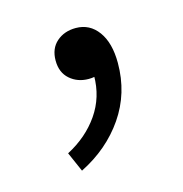

<svg xmlns="http://www.w3.org/2000/svg" viewBox="-56 -155 369 387"><g transform="rotate(-15 128.0 38.5)"><path d="M144 0 132 -72 172 -15Q159 4 132 4Q109 4 93 -10Q77 -24 77 -49Q77 -74 93 -88Q109 -102 133 -102Q162 -102 179.5 -78Q197 -54 197 -12Q197 51 163 100.5Q129 150 71 179L53 138Q95 116 119.5 80.5Q144 45 144 0Z"/></g></svg>

Font: 寒蝉端黑体 Light
Style: Regular
Weight: 300
Designer: ChillDuanSans {Warren2060}; 
Source Han Sans {Ryoko NISHIZUKA 西塚涼子 (kana, bopomofo & ideographs); Paul D. Hunt (Latin, G
Foundry: ChillType&Adobe
Version: Version 1.300;Glyphs 3.3 (3306)